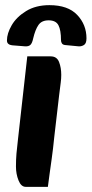

<svg xmlns="http://www.w3.org/2000/svg" viewBox="-20 -710 356 746"><path d="M80 16Q62 16 52 -9Q42 -34 42 -63Q42 -91 44 -113.5Q46 -136 50 -170L86 -491H177Q201 -491 209.5 -469Q218 -447 218 -419Q218 -405 216 -389.5Q214 -374 210 -342L191 -179Q186 -129 181 -94Q176 -59 172.5 -33Q169 -7 166 16ZM172 -690Q244 -690 280 -652Q316 -614 316 -561Q316 -541 306 -535Q296 -529 285 -530L233 -535Q224 -536 220.5 -541.5Q217 -547 217 -554Q217 -593 207 -612Q197 -631 169 -631Q142 -631 129.5 -613Q117 -595 109 -561Q105 -542 98 -535.5Q91 -529 77 -530L27 -534Q18 -535 12.5 -539.5Q7 -544 7 -553Q7 -580 25.5 -612Q44 -644 81.5 -667Q119 -690 172 -690Z"/></svg>

Font: Alkatra SemiBold
Style: Regular
Weight: 600
Designer: Suman Bhandary
Version: Version 1.100;gftools[0.9.22]